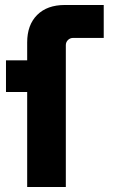

<svg xmlns="http://www.w3.org/2000/svg" viewBox="-20 -750 456 770"><path d="M89 0V-381H4V-508H89V-580Q89 -650 129 -690Q169 -730 240 -730H396V-598H274Q261 -598 252.5 -589.5Q244 -581 244 -569V0Z"/></svg>

Font: MuseoModerno Thin
Style: Bold
Weight: 700
Version: Version 1.003